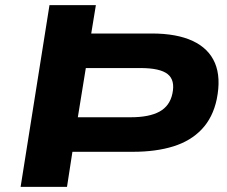

<svg xmlns="http://www.w3.org/2000/svg" viewBox="-20 -725 881 745"><path d="M60 0 172 -705H352L334 -595H569Q666 -595 728 -566Q790 -537 814 -480.5Q838 -424 821 -340Q806 -269 763 -223.5Q720 -178 652.5 -157Q585 -136 496 -136H261L240 0ZM282 -270H487Q559 -270 599 -292Q639 -314 649 -362Q660 -414 630.5 -437.5Q601 -461 524 -461H313Z"/></svg>

Font: Nunito Sans 10pt Expanded ExtraBold
Style: Italic
Weight: 800
Width: 7
Italic angle: -9°
Designer: Vernon Adams
Foundry: Vernon Adams
Version: Version 3.101;gftools[0.9.27]